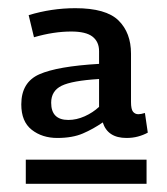

<svg xmlns="http://www.w3.org/2000/svg" viewBox="-20 -701 409 469"><path d="M32 -446Q32 -500 76 -519.5Q120 -539 222 -545V-576Q222 -599 206 -611.5Q190 -624 154 -624Q111 -624 63 -610L50 -664Q106 -681 164 -681Q239 -681 269.5 -651Q300 -621 300 -570V-452Q300 -434 305 -428Q310 -422 318 -422Q324 -422 334 -425L341 -377Q330 -371 317 -367.5Q304 -364 289 -364Q243 -364 231 -402Q208 -386 182.5 -375Q157 -364 120 -364Q83 -364 57.5 -384Q32 -404 32 -446ZM105 -450Q105 -408 147 -408Q167 -408 187 -417Q207 -426 222 -440V-508Q156 -504 130.5 -491.5Q105 -479 105 -450ZM43 -252V-311H338V-252Z"/></svg>

Font: Georama Medium
Style: Regular
Weight: 500
Designer: Jean-Baptiste Levee
Foundry: Production Type
Version: Version 1.000